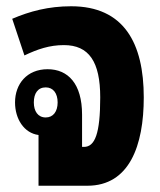

<svg xmlns="http://www.w3.org/2000/svg" viewBox="-20 -593 510 613"><path d="M103 0H259C393 0 439 -128 439 -282C439 -455 376 -573 207 -573C135 -573 75 -557 19 -533L58 -416C100 -436 138 -449 184 -449C264 -449 300 -396 300 -282C300 -166 283 -124 248 -124H242V-227C242 -326 197 -372 132 -372C66 -372 28 -325 28 -266C28 -213 57 -168 103 -162ZM126 -218C101 -218 88 -238 88 -266C88 -295 101 -314 126 -314C150 -314 164 -295 164 -266C164 -237 150 -218 126 -218Z"/></svg>

Font: Noto Sans Thai Looped ExtraCondensed ExtraBold
Style: Regular
Weight: 800
Width: 2
Designer: Sasikarn Vongin, Ben Mitchell
Foundry: The Fontpad Ltd
Version: Version 1.001